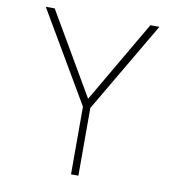

<svg xmlns="http://www.w3.org/2000/svg" viewBox="-89 -905 910 986"><g transform="rotate(10 366.0 -412.5)"><path d="M347 0V-353L70 -825H116.5L366 -397.5L615.5 -825H662.5L385.5 -353V0Z"/></g></svg>

Font: Spartan Thin ExtraLight
Style: Regular
Weight: 250
Version: Version 1.004